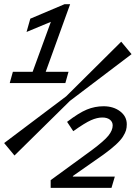

<svg xmlns="http://www.w3.org/2000/svg" viewBox="-20 -675 654 925"><path d="M26.9 -274.9 42 -329.1H137.2L225.1 -569.8L107.9 -521L126 -585L291 -654.8H317.9L200.2 -329.1H310.1L294.9 -274.9ZM316.9 -189 49.8 74.2 0 14.2 298.8 -210.9 564 -474.1 613.8 -414.1ZM224.1 230V192.9L422.9 47.9Q481.9 3.9 502.4 -21.7Q522.9 -47.4 522.9 -70.8Q522.9 -87.9 509.5 -98.4Q496.1 -108.9 473.1 -108.9Q447.8 -108.9 418.5 -95.9Q389.2 -83 333 -43L303.2 -87.9Q359.9 -131.3 398.4 -147.2Q437 -163.1 479 -163.1Q526.4 -163.1 558.6 -138.7Q590.8 -114.3 590.8 -76.2Q590.8 -60.5 587.2 -47.6Q583.5 -34.7 572.5 -17.1Q561.5 0.5 537.6 22.5Q513.7 44.4 477.1 70.8L331.1 172.9V175.8H533.2L517.1 230Z"/></svg>

Font: IntelOne Mono
Style: Italic
Weight: 400
Italic angle: -16°
Designer: Fred Shallcrass
Foundry: Frere-Jones Type LLC
Version: Version 1.200;hotconv 1.1.0;makeotfexe 2.6.0;FJTRelease1.2